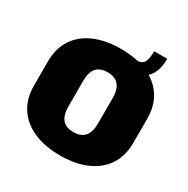

<svg xmlns="http://www.w3.org/2000/svg" viewBox="-180 -960 1114 1135"><g transform="rotate(30 377.0 -393.0)"><path d="M377 13Q271 13 195 -21Q119 -55 78.5 -117.5Q38 -180 38 -268V-432Q38 -520 78.5 -583Q119 -646 195 -679.5Q271 -713 377 -713Q483 -713 559 -679.5Q635 -646 675.5 -583Q716 -520 716 -432V-268Q716 -180 675.5 -117.5Q635 -55 559 -21Q483 13 377 13ZM377 -146Q427 -146 452.5 -175Q478 -204 478 -264V-436Q478 -496 452.5 -525Q427 -554 377 -554Q326 -554 301 -525Q276 -496 276 -436V-264Q276 -204 301 -175Q326 -146 377 -146ZM477 -698Q519 -698 535.5 -719Q552 -740 552 -799H641Q641 -625 477 -625Z"/></g></svg>

Font: Pathway Extreme SemiCondensed Black
Style: Regular
Weight: 900
Width: 4
Version: Version 1.001;gftools[0.9.26]